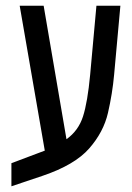

<svg xmlns="http://www.w3.org/2000/svg" viewBox="-20 -612 462 673"><path d="M20 41 130 4Q242 -34 292.5 -91.5Q343 -149 358.5 -216.5Q374 -284 380 -350L402 -592H318L296 -350Q287 -254 271 -204Q255 -154 213 -124L133 -592H49L137 -84Q126 -80 113 -75L20 -40Z"/></svg>

Font: Noto Sans Hebrew Extra Condensed
Style: Regular
Weight: 400
Width: 2
Designer: Monotype Design Team
Foundry: Monotype Imaging Inc.
Version: 1.000